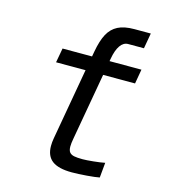

<svg xmlns="http://www.w3.org/2000/svg" viewBox="-110 -818 820 918"><g transform="rotate(15 300.0 -358.5)"><path d="M201 -85.5Q201 -104 204.5 -123.5L267 -478H121L134 -549.5H280L284.5 -574.5Q294.5 -630.5 312.2 -663.5Q330 -696.5 360.8 -712.2Q391.5 -728 442 -728H523L509.5 -651.5H431.5Q408.5 -651.5 392.5 -628.5Q376.5 -605.5 369 -562.5L366.5 -549.5H524.5L512 -478H354L295.5 -146.5Q291 -122.5 291 -107Q291 -88 298.2 -78.8Q305.5 -69.5 320.5 -66.2Q335.5 -63 363.5 -63Q381 -63 416 -66.5Q451 -70 472.5 -74.5L465.5 0Q447 4 403.8 7.5Q360.5 11 329.5 11Q263.5 11 232.2 -12.5Q201 -36 201 -85.5Z"/></g></svg>

Font: JuliaMono Medium
Style: Italic
Weight: 500
Italic angle: -9°
Monospace: yes
Designer: cormullion
Foundry: corm
Version: Version 0.054; ttfautohint (v1.8.4)